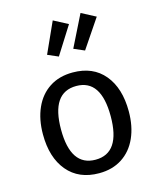

<svg xmlns="http://www.w3.org/2000/svg" viewBox="-124 -918 832 1015"><g transform="rotate(-15 292.0 -410.0)"><path d="M527 -264Q527 -182 499 -119.5Q471 -57 418 -22.5Q365 12 292 12Q181 12 119 -62Q57 -136 57 -263Q57 -345 85 -407.5Q113 -470 166 -504.5Q219 -539 293 -539Q404 -539 465.5 -465Q527 -391 527 -264ZM156 -263Q156 -62 292 -62Q428 -62 428 -264Q428 -465 293 -465Q156 -465 156 -263ZM341 -791 245 -639 187 -664 263 -832ZM493 -791 387 -634 329 -659 415 -832Z"/></g></svg>

Font: Wolseley Sans
Style: Regular
Weight: 400
Designer: Carrois Corporate & Edenspiekermann AG
Foundry: Carrois Corporate GbR & Edenspiekermann AG
Version: Version 4.202